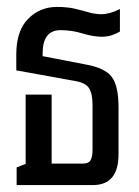

<svg xmlns="http://www.w3.org/2000/svg" viewBox="-20 -534 402 554"><path d="M28 0V-51L54 -61V-261H129V-62H219Q236 -62 241.5 -72Q247 -82 247 -101V-231Q247 -264 237 -279.5Q227 -295 198 -300L27 -331V-377Q27 -445 61 -479.5Q95 -514 144 -514Q174 -514 195.5 -509Q217 -504 235.5 -498.5Q254 -493 273 -493Q284 -493 298.5 -497Q313 -501 326 -508V-443Q318 -438 304.5 -433Q291 -428 274 -428Q249 -428 218 -437.5Q187 -447 155 -447Q103 -447 103 -380V-372L227 -348Q283 -338 302.5 -312Q322 -286 322 -225V-89Q322 0 248 0Z"/></svg>

Font: Noto Sans Thai Looped UI Condensed
Style: Regular
Weight: 400
Width: 3
Designer: Cadson Demak Team
Foundry: Cadson Demak Co., Ltd.
Version: Version 1.000; ttfautohint (v1.8.4.7-5d5b)